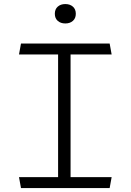

<svg xmlns="http://www.w3.org/2000/svg" viewBox="-20 -950 660 970"><path d="M273.5 0V-730H336.5V0ZM534 -730 544 -675H76L86 -730ZM76 -55H544L534 0H86ZM257 -880.5Q257 -903.5 271.8 -916.5Q286.5 -929.5 310 -929.5Q333.5 -929.5 348.2 -916.5Q363 -903.5 363 -880.5Q363 -857.5 348.2 -844.5Q333.5 -831.5 310 -831.5Q286.5 -831.5 271.8 -844.5Q257 -857.5 257 -880.5Z"/></svg>

Font: Monaspace Argon Var
Style: Regular
Weight: 400
Designer: Riley Cran and the Lettermatic Team
Version: Version 1.000 (Monaspace Argon Var)